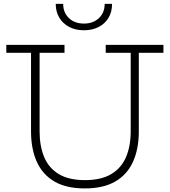

<svg xmlns="http://www.w3.org/2000/svg" viewBox="-20 -990 900 1018"><path d="M540.5 -752H846.5V-710H716V-293.5Q716 -201 685.5 -133Q655 -65 591.8 -28Q528.5 9 429.5 9Q331 9 268 -28Q205 -65 174.8 -133Q144.5 -201 144.5 -293.5V-710H13.5V-752H322V-710H190V-293.5Q190 -214 214.8 -156Q239.5 -98 292.5 -66.5Q345.5 -35 430.5 -35Q515.5 -35 569 -66.5Q622.5 -98 647.8 -156.2Q673 -214.5 673 -293.5V-710H540.5ZM574 -969.5Q574.5 -928 555.8 -896.2Q537 -864.5 503.2 -847Q469.5 -829.5 425 -829.5Q380.5 -829.5 346.8 -847.2Q313 -865 294.2 -896.5Q275.5 -928 275.5 -969.5H315Q315 -923 345.5 -894Q376 -865 425 -865Q474 -865 504.5 -894Q535 -923 535 -969.5Z"/></svg>

Font: Hepta Slab ExtraLight Light
Style: Regular
Weight: 300
Version: Version 1.100